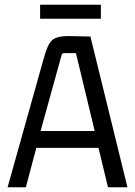

<svg xmlns="http://www.w3.org/2000/svg" viewBox="-20 -789 568 809"><path d="M405 -769V-710H149V-769ZM517 0H435L395 -166H133L89 0H12L164 -542Q180 -602 200 -620Q220 -638 275 -637L361 -635ZM239 -555 151 -237H379L300 -565H249Q241 -565 239 -555Z"/></svg>

Font: Gemunu Libre
Style: Regular
Weight: 400
Designer: Puspanada Ekanayake, Sola Matas, Pathum Egodawatta, Kosala Senevirathne
Foundry: mooniak
Version: Version 1.100